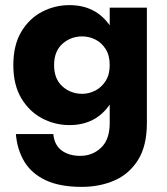

<svg xmlns="http://www.w3.org/2000/svg" viewBox="-20 -490 650 749"><path d="M42 33H188Q192 76 220.5 97Q249 118 293 118Q341 118 374.5 86Q408 54 408 -10V-82Q353 -2 251 -2Q194 -2 144 -28.5Q94 -55 63 -107Q32 -159 32 -236Q32 -314 63 -366Q94 -418 144 -444Q194 -470 251 -470Q353 -470 408 -391V-460H553V-10Q553 79 518.5 134Q484 189 426.5 214Q369 239 299 239Q213 239 158 213Q103 187 75 140.5Q47 94 42 33ZM191 -236Q191 -182 223.5 -153Q256 -124 301 -124Q327 -124 351.5 -136.5Q376 -149 392 -174Q408 -199 408 -236Q408 -274 392 -299Q376 -324 351.5 -336Q327 -348 301 -348Q256 -348 223.5 -319Q191 -290 191 -236Z"/></svg>

Font: Jost*
Style: Bold
Weight: 700
Version: Version 3.7